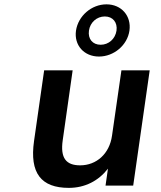

<svg xmlns="http://www.w3.org/2000/svg" viewBox="-20 -868 752 898"><path d="M301.8 10.7C377.4 10.7 440.4 -22 484.9 -79.1L473.6 0H603L680.2 -539.1H547.9L503.9 -233.4C492.2 -148.9 431.2 -94.7 355 -94.7C289.6 -94.7 261.2 -127.9 273.4 -212.4L319.8 -539.1H186.5L139.2 -208.5C117.7 -58.1 172.4 10.7 301.8 10.7ZM442.9 -603.5C512.7 -603.5 575.7 -656.7 585.4 -724.6C595.2 -793.5 547.9 -847.7 478 -847.7C408.2 -847.7 345.7 -793.9 335.4 -724.6C325.7 -656.7 373 -603.5 442.9 -603.5ZM450.7 -658.7C413.1 -658.7 390.6 -686 396 -724.6C401.4 -763.2 432.6 -791 470.2 -791C507.8 -791 530.3 -763.2 524.9 -724.6C519 -686 488.3 -658.7 450.7 -658.7Z"/></svg>

Font: Winston SemiBold
Style: Italic
Weight: 600
Italic angle: -8.13011°
Designer: Vernon Adams, Kim Jin-seong, David Berlow, Cristiano Sobral
Foundry: The Winston Project Authors
Version: Version 3.004